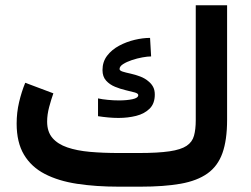

<svg xmlns="http://www.w3.org/2000/svg" viewBox="-20 -701 942 721"><path d="M426.3 -126.4Q367.5 -126.4 318.2 -130.7Q268.9 -135.1 233 -147.4Q197 -159.7 177 -182.9Q157 -206.2 157 -244.4Q157 -270.5 164.6 -299.2Q172.3 -327.8 180.4 -350.5L74.8 -390.2Q60.8 -356.3 51.7 -317.4Q42.5 -278.4 42.5 -237.1Q42.5 -166.2 70.1 -120.1Q97.7 -73.9 148.5 -47.7Q199.3 -21.4 269.8 -10.7Q340.3 0 426.3 0H506.8Q596.2 0 658.3 -11Q720.5 -22.1 759.1 -49.6Q797.8 -77.1 815.3 -126.1Q832.8 -175.2 832.8 -251V-681.2H715.1V-249.5Q715.1 -215 708.5 -191.3Q702 -167.6 680.8 -153.4Q659.7 -139.2 616.7 -132.8Q573.6 -126.4 500.5 -126.4ZM348.1 -331.5V-264.7Q366.4 -261.8 386 -260Q405.6 -258.1 424.9 -258.1Q460.3 -258.1 491.3 -265.9Q522.4 -273.7 541.8 -292.9Q561.3 -312 561.3 -346Q561.3 -362.8 555.1 -374.5Q548.9 -386.2 538.5 -394.7Q524.8 -406.9 506.3 -413.8Q487.9 -420.7 470.1 -424.6Q452.2 -428.4 440.6 -432.1Q429 -435.8 429 -441.8Q429 -451.7 442.3 -460.3Q455.7 -468.8 475.3 -475.4Q494.9 -481.9 514.6 -485.5Q534.4 -489.1 547.5 -489.1L543.5 -558.7Q516.6 -558.7 485.7 -551.4Q454.9 -544.1 427.3 -529.3Q399.8 -514.6 382.4 -491.9Q364.9 -469.2 364.9 -437.8Q364.9 -413.3 378.4 -398.3Q391.8 -383.4 411.8 -375.2Q431.8 -367 452 -362.3Q472.2 -357.6 485.7 -353.9Q499.2 -350.1 499.2 -344Q499.2 -333.1 477.5 -328.5Q455.8 -323.9 426.9 -323.9Q406.1 -323.9 385 -326Q363.9 -328 348.1 -331.5Z"/></svg>

Font: Vazirmatn
Style: Regular
Weight: 400
Designer: Saber Rastikerdar
Foundry: Saber Rastikerdar
Version: Version 33.003;September 2, 2022;FontCreator 14.0.0.2862 64-